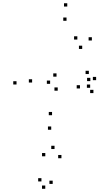

<svg xmlns="http://www.w3.org/2000/svg" viewBox="-20 -772 660 1176"><path d="M552.2 -201.8V-221.8H532.2V-201.8ZM533.3 -275.2V-295.2H513.3V-275.2ZM469.8 -230.2V-250.2H449.8V-230.2ZM298.8 -66.3V-86.3H278.8V-66.3ZM176.7 -266.5V-286.5H156.7V-266.5ZM387.5 -644.7V-664.7H367.5V-644.7ZM453.7 -529.7V-549.7H433.7V-529.7ZM483.5 -472.2V-492.2H463.5V-472.2ZM542.7 -524V-544H522.7V-524ZM392 -732V-752H372V-732ZM81.2 -254.5V-274.5H61.2V-254.5ZM293.7 22.7V2.7H273.7V22.7ZM532.2 -234.3V-254.3H512.2V-234.3ZM568.8 -281V-301H548.8V-281ZM524.2 -318.5V-338.5H504.2V-318.5ZM326.2 -302.5V-322.5H306.2V-302.5ZM287 -258.5V-278.5H267V-258.5ZM333.5 -216.5V-236.5H313.5V-216.5ZM302.7 354.5V334.5H282.7V354.5ZM356.3 197.2V177.2H336.3V197.2ZM314 140.8V120.8H294V140.8ZM257.5 185.3V165.3H237.5V185.3ZM233.8 339.3V319.3H213.8V339.3ZM257.3 384.3V364.3H237.3V384.3Z"/></svg>

Font: Monaspace Radon Dots Var
Style: Regular
Weight: 400
Designer: Riley Cran and the Lettermatic Team
Version: Version 1.100 (Monaspace Radon Dots)